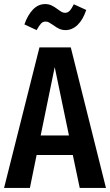

<svg xmlns="http://www.w3.org/2000/svg" viewBox="-22 -924 541 944"><path d="M370 0 336 -162H158L125 0H-2L172 -691H326L499 0ZM178 -258H317L247 -594ZM239 -801Q226 -810 218.5 -814Q211 -818 202 -818Q189 -818 180 -808.5Q171 -799 158 -776L98 -804Q114 -850 140 -877Q166 -904 200 -904Q217 -904 231 -897.5Q245 -891 261 -879Q273 -870 281 -865.5Q289 -861 298 -861Q311 -861 320.5 -871Q330 -881 341 -903L402 -875Q386 -827 359.5 -801.5Q333 -776 300 -776Q283 -776 269 -782.5Q255 -789 239 -801Z"/></svg>

Font: Fira Sans Extra Condensed Medium
Style: Regular
Weight: 500
Width: 1
Designer: Carrois Corporate & Edenspiekermann AG
Foundry: Carrois Corporate GbR & Edenspiekermann AG
Version: Version 4.203